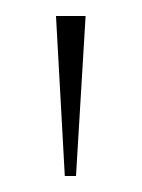

<svg xmlns="http://www.w3.org/2000/svg" viewBox="-20 -651 177 240"><path d="M61 -431 50 -631H87L75 -431Z"/></svg>

Font: Alumni Sans Thin Thin
Style: Regular
Weight: 250
Version: Version 1.018